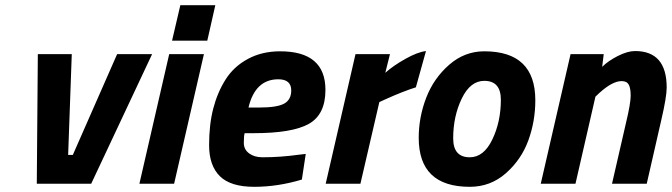

<svg xmlns="http://www.w3.org/2000/svg" viewBox="-20 -709 2593 741"><path d="M126 -500H257L243 -111H261L432 -500H567L332 0H122Z M518 0 633 -500H767L652 0ZM644 -552 676 -689H811L780 -552Z M993 -102Q1062 -102 1134 -112L1160 -115L1145 -16Q1052 12 961 12Q870 12 828.5 -29Q787 -70 787 -149Q787 -228 803 -290Q819 -352 850.5 -402Q882 -452 936.5 -481.5Q991 -511 1061 -511Q1236 -511 1236 -362Q1236 -267 1172 -231Q1108 -195 959 -195H924Q921 -183 921 -157.5Q921 -132 941.5 -117Q962 -102 993 -102ZM980 -294Q1049 -294 1076.5 -309Q1104 -324 1104 -360Q1104 -403 1054 -403Q965 -403 939 -294Z M1237 0 1352 -500H1485L1467 -428Q1497 -455 1544 -481.5Q1591 -508 1624 -512L1585 -372Q1537 -357 1468 -326L1444 -315L1371 0Z M1849 -511Q2046 -511 2046 -322Q2046 -241 2019 -167Q1992 -93 1932.5 -40.5Q1873 12 1793 12Q1596 12 1596 -177Q1596 -257 1625 -332Q1654 -407 1713.5 -459Q1773 -511 1849 -511ZM1793 -102Q1847 -102 1880 -170.5Q1913 -239 1913 -324Q1913 -397 1849 -397Q1795 -397 1762 -328.5Q1729 -260 1729 -175Q1729 -102 1793 -102Z M2431 -512Q2553 -512 2553 -371Q2553 -335 2532 -245L2476 0H2342L2396 -235Q2414 -310 2414 -339.5Q2414 -369 2406.5 -382.5Q2399 -396 2379 -396Q2344 -396 2294 -351L2278 -336L2201 0H2067L2182 -500H2310L2304 -451Q2327 -474 2364.5 -493Q2402 -512 2431 -512Z"/></svg>

Font: Titillium Web
Style: Bold Italic
Weight: 700
Italic angle: -13°
Version: Version 1.002;PS 57.000;hotconv 1.0.70;makeotf.lib2.5.55311